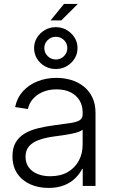

<svg xmlns="http://www.w3.org/2000/svg" viewBox="-20 -924 567 954"><path d="M220.7 9.8Q171.4 9.8 130.9 -8.1Q90.3 -25.9 66.2 -61.3Q42 -96.7 42 -147.9Q42 -188.5 57.4 -215.3Q72.8 -242.2 100.6 -259.3Q128.4 -276.4 166.7 -286.1Q205.1 -295.9 251 -301.8Q297.9 -308.1 328.9 -312.5Q359.9 -316.9 375.2 -326.2Q390.6 -335.4 390.6 -356V-365.7Q390.6 -399.9 375 -425.5Q359.4 -451.2 330.3 -465.6Q301.3 -480 261.2 -480Q222.2 -480 191.9 -466.8Q161.6 -453.6 142.8 -431.4Q124 -409.2 118.7 -382.3L55.2 -392.1Q64.5 -437.5 93.5 -470Q122.6 -502.4 166 -519.8Q209.5 -537.1 260.3 -537.1Q298.8 -537.1 333.7 -526.6Q368.7 -516.1 395.8 -494.6Q422.9 -473.1 438.7 -440.4Q454.6 -407.7 454.6 -363.3V0H391.1V-85H388.2Q376.5 -61 354.5 -39.1Q332.5 -17.1 299.3 -3.7Q266.1 9.8 220.7 9.8ZM229.5 -48.3Q280.3 -48.3 316.2 -68.8Q352.1 -89.4 371.3 -125Q390.6 -160.6 390.6 -205.1V-279.8Q383.8 -273.4 369.1 -268.3Q354.5 -263.2 334.7 -259.3Q314.9 -255.4 292.7 -252Q270.5 -248.5 249.5 -246.1Q205.1 -240.2 173.1 -228.5Q141.1 -216.8 124 -196.8Q106.9 -176.8 106.9 -145Q106.9 -114.3 122.8 -92.5Q138.7 -70.8 166.3 -59.6Q193.8 -48.3 229.5 -48.3ZM231.4 -822.8 297.9 -904.3H366.7L284.7 -822.8ZM257.3 -581.1Q227.5 -581.1 202.9 -595Q178.2 -608.9 163.8 -632.6Q149.4 -656.2 149.4 -685.1Q149.4 -713.9 164.1 -737.3Q178.7 -760.7 203.1 -774.9Q227.5 -789.1 257.3 -789.1Q287.1 -789.1 311.5 -774.9Q335.9 -760.7 350.6 -737.3Q365.2 -713.9 365.2 -685.1Q365.2 -656.2 350.6 -632.8Q335.9 -609.4 311.5 -595.2Q287.1 -581.1 257.3 -581.1ZM257.3 -628.4Q281.2 -628.4 297.9 -645Q314.5 -661.6 314.5 -685.1Q314.5 -708.5 297.9 -724.9Q281.2 -741.2 257.3 -741.2Q233.9 -741.2 217 -724.9Q200.2 -708.5 200.2 -685.1Q200.2 -661.6 217 -645Q233.9 -628.4 257.3 -628.4Z"/></svg>

Font: Inter 24pt Light
Style: Regular
Weight: 300
Designer: Rasmus Andersson
Foundry: rsms
Version: Version 4.001;git-66647c0bb